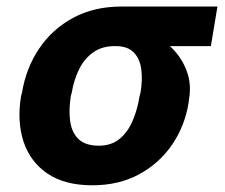

<svg xmlns="http://www.w3.org/2000/svg" viewBox="-20 -548 678 578"><path d="M43.4 -258.8 46.3 -269.5Q58.5 -343.4 97.9 -401.8Q137.2 -460.3 200.2 -494.3Q263.2 -528.3 345.7 -528.3Q355.9 -521.9 363.8 -505.7Q371.8 -489.6 386.1 -472.8Q400.4 -456 429.3 -446.5Q465.8 -433.9 496.1 -404.7Q526.4 -375.5 541.7 -335.3Q557.1 -295.1 549 -249L547.7 -238.3Q536.5 -168.7 498 -112.4Q459.5 -56.1 398.5 -23.1Q337.5 9.8 257.8 9.8Q174.9 9.8 122.9 -25.5Q71 -60.7 50.9 -121.5Q30.9 -182.3 43.4 -258.8ZM196.1 -269.5 193.2 -258.8Q186.6 -217.5 191.2 -183.5Q195.7 -149.5 216.3 -129.4Q236.9 -109.4 277.5 -109.4Q314.5 -109.4 339.3 -129.4Q364.2 -149.5 378.9 -183.5Q393.7 -217.5 400.2 -258.8L403.1 -269.5Q409.5 -307.5 405.3 -339.3Q401.2 -371.1 382.6 -390.3Q364 -409.5 326.6 -409.2Q287.3 -409.5 260.4 -390.3Q233.6 -371.1 218 -339.3Q202.4 -307.5 196.1 -269.5ZM634.6 -528.3 614.8 -409.2H326.6L345.7 -528.3Z"/></svg>

Font: Inter Tight
Style: Italic
Weight: 400
Italic angle: -9.39999°
Designer: Rasmus Andersson
Foundry: rsms
Version: Version 3.002